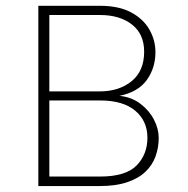

<svg xmlns="http://www.w3.org/2000/svg" viewBox="-20 -626 634 646"><path d="M109 0V-606.5H316.5Q379.5 -606.5 420.8 -584.5Q462 -562.5 482.5 -526.8Q503 -491 503 -450.5Q503 -397.5 474 -357Q445 -316.5 382 -303.5Q422.5 -299.5 452.2 -277Q482 -254.5 498 -223.5Q514 -192.5 514 -162Q514 -129 503.2 -99.5Q492.5 -70 469 -47.8Q445.5 -25.5 407.5 -12.8Q369.5 0 315.5 0ZM146 -32H316.5Q403 -32 439.5 -69.2Q476 -106.5 476 -162.5Q476 -219 435 -253.5Q394 -288 316.5 -288H146ZM146 -575.5V-318.5H315.5Q380.5 -318.5 422.8 -352.8Q465 -387 465 -452Q465 -511.5 424 -543.5Q383 -575.5 316.5 -575.5Z"/></svg>

Font: Karla ExtraLight
Style: Regular
Weight: 250
Designer: Jonathan Pinhorn
Version: Version 2.004;gftools[0.9.33]